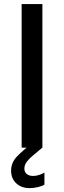

<svg xmlns="http://www.w3.org/2000/svg" viewBox="-20 -740 321 962"><path d="M88.4 0V-719.7H192.4V0ZM128.4 202.6Q87.4 202.6 61.5 178.5Q35.6 154.3 35.6 115.2Q35.6 74.2 65.9 43.2Q96.2 12.2 137.2 -19L191.9 0Q170.4 18.6 149.7 35.2Q128.9 51.8 115.5 68.8Q102.1 85.9 102.1 105Q102.1 122.1 114 131.8Q126 141.6 146 141.6Q161.6 141.6 177.7 136Q193.8 130.4 202.6 124.5V185.1Q190.4 192.9 168.7 197.8Q147 202.6 128.4 202.6Z"/></svg>

Font: Reddit Sans Medium
Style: Regular
Weight: 500
Designer: Stephen Hutchings
Foundry: Reddit
Version: Version 1.014